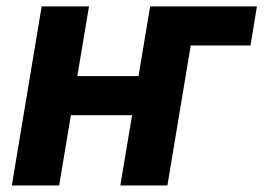

<svg xmlns="http://www.w3.org/2000/svg" viewBox="-20 -565 803 585"><path d="M762.8 -545.5 743.3 -426.5H561.1L490.1 0H346.6L382.5 -214.1H196L160.2 0H16L106.9 -545.5H251.1L215.6 -333.1H402L437.5 -545.5Z"/></svg>

Font: Inter UI
Style: Bold Italic
Weight: 700
Italic angle: 9.39999°
Designer: Rasmus Andersson
Foundry: rsms
Version: 3.2;8d6f07862